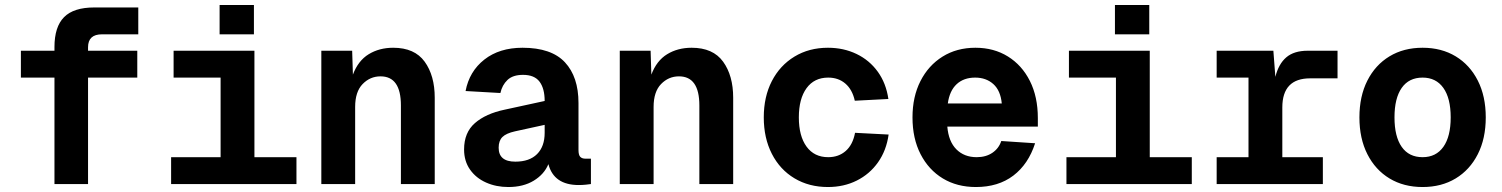

<svg xmlns="http://www.w3.org/2000/svg" viewBox="-20 -740 6040 772"><path d="M199 0V-428H64V-536H199V-551Q199 -632 237.5 -671Q276 -710 359 -710H536V-602H390Q334 -602 334 -550V-536H532V-428H334V0Z M668 0V-108H867V-428H678V-536H1003V-108H1172V0ZM863 -602V-720H1001V-602Z M1272 0V-536H1396L1399 -440Q1420 -496 1462.5 -522Q1505 -548 1561 -548Q1647 -548 1687.5 -492Q1728 -436 1728 -347V0H1592V-316Q1592 -433 1510 -433Q1468 -433 1438 -402Q1408 -371 1408 -310V0Z M2024 12Q1975 12 1934.5 -6Q1894 -24 1870 -58Q1846 -92 1846 -139Q1846 -207 1889.5 -245Q1933 -283 2009 -299L2170 -334Q2170 -384 2149.5 -411.5Q2129 -439 2083 -439Q2042 -439 2020.5 -418.5Q1999 -398 1992 -366L1852 -374Q1867 -453 1927.5 -500.5Q1988 -548 2081 -548Q2197 -548 2251.5 -489.5Q2306 -431 2306 -326V-137Q2306 -117 2313 -109.5Q2320 -102 2334 -102H2356V0Q2350 1 2336 2.5Q2322 4 2307 4Q2207 4 2185 -80Q2168 -39 2126 -13.5Q2084 12 2024 12ZM2052 -90Q2109 -90 2139.5 -120.5Q2170 -151 2170 -206V-238L2051 -212Q2015 -204 2000 -189Q1985 -174 1985 -146Q1985 -90 2052 -90Z M2472 0V-536H2596L2599 -440Q2620 -496 2662.5 -522Q2705 -548 2761 -548Q2847 -548 2887.5 -492Q2928 -436 2928 -347V0H2792V-316Q2792 -433 2710 -433Q2668 -433 2638 -402Q2608 -371 2608 -310V0Z M3309 12Q3233 12 3174.5 -23Q3116 -58 3083.5 -121.5Q3051 -185 3051 -268Q3051 -351 3083.5 -414Q3116 -477 3174.5 -512.5Q3233 -548 3309 -548Q3372 -548 3424 -523Q3476 -498 3509.5 -451.5Q3543 -405 3552 -342L3417 -335Q3407 -380 3379 -404Q3351 -428 3310 -428Q3254 -428 3223 -385.5Q3192 -343 3192 -268Q3192 -193 3223 -150.5Q3254 -108 3310 -108Q3352 -108 3380.5 -133Q3409 -158 3418 -206L3553 -199Q3544 -135 3510.5 -87.5Q3477 -40 3425 -14Q3373 12 3309 12Z M3904 12Q3828 12 3771 -22.5Q3714 -57 3681.5 -120Q3649 -183 3649 -268Q3649 -351 3681 -414Q3713 -477 3770 -512.5Q3827 -548 3902 -548Q3976 -548 4032.5 -513Q4089 -478 4121 -414.5Q4153 -351 4153 -265V-231H3789Q3794 -171 3825.5 -139.5Q3857 -108 3907 -108Q3944 -108 3970 -125.5Q3996 -143 4006 -173L4142 -164Q4115 -80 4054.5 -34Q3994 12 3904 12ZM3791 -324H4008Q4003 -376 3974 -402Q3945 -428 3901 -428Q3855 -428 3826.5 -401.5Q3798 -375 3791 -324Z M4268 0V-108H4467V-428H4278V-536H4603V-108H4772V0ZM4463 -602V-720H4601V-602Z M4872 0V-108H5000V-428H4872V-536H5100L5108 -431Q5121 -483 5152 -509.5Q5183 -536 5238 -536H5358V-425H5248Q5136 -425 5136 -308V-108H5299V0Z M5700 12Q5624 12 5567 -22.5Q5510 -57 5478 -120Q5446 -183 5446 -268Q5446 -353 5478 -416Q5510 -479 5567 -513.5Q5624 -548 5700 -548Q5776 -548 5833 -513.5Q5890 -479 5922 -416Q5954 -353 5954 -268Q5954 -183 5922 -120Q5890 -57 5833 -22.5Q5776 12 5700 12ZM5700 -108Q5754 -108 5783.5 -149.5Q5813 -191 5813 -268Q5813 -345 5783.5 -386.5Q5754 -428 5700 -428Q5645 -428 5616 -386.5Q5587 -345 5587 -268Q5587 -191 5616 -149.5Q5645 -108 5700 -108Z"/></svg>

Font: Geist Mono
Style: Bold
Weight: 700
Monospace: yes
Designer: Basement.studio, Andrés Briganti, Mateo Zaragoza
Foundry: Basement.studio, Vercel, Andrés Briganti, Guido Ferreyra, Mateo Zaragoza
Version: Version 1.500; ttfautohint (v1.8.4.7-5d5b)